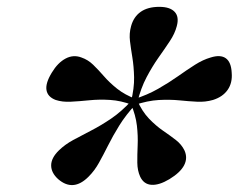

<svg xmlns="http://www.w3.org/2000/svg" viewBox="-20 -805 697 561"><path d="M381.5 -507H362.5Q372.5 -547.5 371.8 -579.2Q371 -611 366.8 -636.8Q362.5 -662.5 359.8 -684.8Q357 -707 363 -728.5Q370.5 -756 391.2 -770.5Q412 -785 445.5 -785Q476.5 -785 490.2 -770.5Q504 -756 496.5 -728.5Q491 -707 476.2 -684.8Q461.5 -662.5 443.2 -636.8Q425 -611 408.2 -579.2Q391.5 -547.5 381.5 -507ZM371 -515Q410.5 -527.5 442 -545.5Q473.5 -563.5 500 -582.2Q526.5 -601 549.8 -615.8Q573 -630.5 595.5 -637Q624 -646 639.8 -634.8Q655.5 -623.5 657 -592.5Q659.5 -563 645.2 -542.5Q631 -522 602.5 -513Q580 -506.5 555.8 -507.8Q531.5 -509 504 -511.8Q476.5 -514.5 444 -512.8Q411.5 -511 372.5 -498ZM377.5 -515.5 366.5 -498.5Q333.5 -511 301.8 -513Q270 -515 240.8 -512Q211.5 -509 186.8 -507.8Q162 -506.5 142.5 -513Q119 -522 115.8 -542Q112.5 -562 131.5 -593Q149 -622 171.8 -634Q194.5 -646 218 -637Q237 -630.5 252.2 -615.8Q267.5 -601 283.8 -582.2Q300 -563.5 322.2 -545.8Q344.5 -528 377.5 -515.5ZM365.5 -512 377.5 -501.5Q347.5 -469 328.5 -438.2Q309.5 -407.5 295.8 -380Q282 -352.5 269.2 -329.5Q256.5 -306.5 239 -289Q194 -243.5 150 -281.5Q129.5 -300 129.5 -321.8Q129.5 -343.5 152 -365.5Q170 -383 194 -396Q218 -409 246.2 -423.5Q274.5 -438 304.8 -458.5Q335 -479 365.5 -512ZM362.5 -501.5 381 -511.5Q395.5 -479 415.5 -458.2Q435.5 -437.5 456.2 -423.2Q477 -409 493.8 -396Q510.5 -383 519 -365.5Q529 -343.5 518 -322.2Q507 -301 475 -281.5Q445 -263.5 422.5 -265Q400 -266.5 389.5 -289Q381.5 -306.5 381.2 -329.5Q381 -352.5 382.2 -380Q383.5 -407.5 380 -438Q376.5 -468.5 362.5 -501.5Z"/></svg>

Font: Fraunces SemiBold
Style: Italic
Weight: 600
Italic angle: -16°
Version: Version 1.000;[b76b70a41]